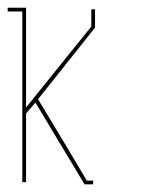

<svg xmlns="http://www.w3.org/2000/svg" viewBox="-20 -860 389 500"><path d="M217.8 -791Q161.1 -720.7 47.9 -580.1Q47.9 -665 47.9 -835Q47.9 -835 47.9 -835Q47.9 -836.9 47.9 -839.8Q32.2 -839.8 0 -839.8Q0 -837.9 0 -835Q0 -833 0 -830.1Q12.7 -830.1 38.1 -830.1Q38.1 -681.6 38.1 -385.7Q41 -385.7 47.9 -385.7Q47.9 -445.3 47.9 -564.5Q55.7 -573.2 72.3 -592.8Q114.3 -522.5 200.2 -379.9Q200.2 -379.9 200.2 -379.9Q208 -379.9 222.7 -379.9Q222.7 -383.8 222.7 -389.6Q217.8 -389.6 206.1 -389.6Q164.1 -460.9 79.1 -601.6Q128.9 -664.1 227.5 -788.1Q227.5 -788.1 227.5 -788.1Q227.5 -803.7 227.5 -835.9Q224.6 -835.9 217.8 -835.9Q217.8 -821.3 217.8 -791Z"/></svg>

Font: Reach
Style: Line
Weight: 400
Designer: Billy Harris
Version: Reach Line